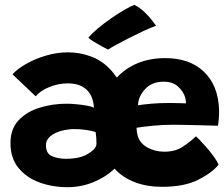

<svg xmlns="http://www.w3.org/2000/svg" viewBox="-20 -774 931 798"><path d="M260.5 4Q198.5 4 144.5 -15.5Q90.5 -35 57 -75.8Q23.5 -116.5 23.5 -179.5Q23.5 -238.5 57.8 -274.5Q92 -310.5 145.8 -326.8Q199.5 -343 257.5 -343Q273.5 -343 297.2 -340.8Q321 -338.5 342 -334.8Q363 -331 370.5 -326Q369.5 -342.5 365.5 -357.5Q361.5 -372.5 353.5 -385Q341 -404.5 318.8 -416Q296.5 -427.5 261.5 -427.5Q222.5 -427.5 184.5 -412Q146.5 -396.5 128.5 -373.5L32 -465Q53 -488.5 90 -509.2Q127 -530 172 -543.2Q217 -556.5 262 -556.5Q313.5 -556.5 361.2 -538.2Q409 -520 445.5 -477.5Q456.5 -465 465.5 -451.5Q501.5 -490.5 552.5 -511.5Q603.5 -532.5 666.5 -532.5Q769 -532.5 828.2 -475.2Q887.5 -418 890.5 -317Q891 -283 886 -251.5Q878.5 -251.5 854 -252.2Q829.5 -253 798.8 -253.8Q768 -254.5 740.5 -255Q713 -255.5 700.5 -255.5Q657 -255.5 616 -251.5Q575 -247.5 547.5 -243Q548 -224.5 552.5 -208.5Q562.5 -177.5 593.5 -160.5Q624.5 -143.5 663 -143.5Q709 -143.5 740.2 -164.5Q771.5 -185.5 794.5 -207.5Q797.5 -205 809.8 -192.5Q822 -180 837.5 -162.2Q853 -144.5 867.2 -125.2Q881.5 -106 888.5 -89.5Q861 -55.5 803.2 -26.5Q745.5 2.5 653 2.5Q591 2.5 540.8 -16.5Q490.5 -35.5 456 -73Q419 -37.5 367.8 -16.8Q316.5 4 260.5 4ZM553.5 -336.5Q576 -340 609 -343Q642 -346 685.5 -346Q708.5 -346 727 -345.2Q745.5 -344.5 753 -344.5Q753 -355 750 -367.5Q743 -393 720.5 -413.8Q698 -434.5 660.5 -434.5Q612 -434.5 583.5 -404.2Q555 -374 553.5 -336.5ZM254 -114Q312.5 -114 346.8 -135.2Q381 -156.5 381 -176.5Q381 -201.5 377.5 -225Q364 -230 338.8 -233.8Q313.5 -237.5 289.5 -237.5Q262.5 -237.5 235.2 -230.2Q208 -223 189.5 -208Q171 -193 171 -170Q171 -135 197 -124.5Q223 -114 254 -114ZM539.5 -753.5Q563 -741 581.5 -723Q600 -705 612.2 -689.2Q624.5 -673.5 628.5 -667Q605 -658.5 575 -644.5Q545 -630.5 515 -615.2Q485 -600 461.8 -587.2Q438.5 -574.5 429 -568Q423.5 -570.5 406.2 -579.8Q389 -589 371.2 -599.8Q353.5 -610.5 347.5 -617.5Q361 -634.5 386.8 -656Q412.5 -677.5 442.2 -698Q472 -718.5 498.2 -733.8Q524.5 -749 539.5 -753.5Z"/></svg>

Font: Grandstander
Style: Bold
Weight: 700
Designer: Tyler Finck
Foundry: Etcetera Type Co
Version: Version 1.200; ttfautohint (v1.8.3)